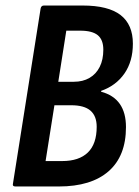

<svg xmlns="http://www.w3.org/2000/svg" viewBox="-20 -675 503 695"><path d="M36 0Q24 0 27 -11L127 -644Q129 -655 139 -655H279Q372 -655 416.5 -620.5Q461 -586 461 -517Q461 -453 430.5 -409Q400 -365 346 -346V-343Q391 -331 413.5 -299Q436 -267 436 -215Q436 -110 373 -55Q310 0 193 0ZM145 -92H205Q266 -92 298 -123Q330 -154 330 -216Q330 -255 307.5 -274.5Q285 -294 238 -294H177ZM191 -379H247Q280 -379 304 -393Q328 -407 341 -433Q354 -459 354 -495Q354 -531 334 -547.5Q314 -564 270 -564H220Z"/></svg>

Font: Sofia Sans Condensed
Style: Bold Italic
Weight: 700
Italic angle: -9°
Version: Version 4.100